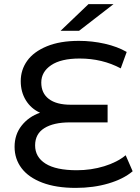

<svg xmlns="http://www.w3.org/2000/svg" viewBox="-20 -907 684 935"><path d="M626 -73Q581 -35 508 -13.5Q435 8 349 8Q253 8 186 -17.5Q119 -43 85 -88Q51 -133 51 -192Q51 -252 85.5 -295.5Q120 -339 175 -358Q131 -378 106 -418.5Q81 -459 81 -512Q81 -567 112.5 -611Q144 -655 208 -681.5Q272 -708 364 -708Q429 -708 490.5 -694Q552 -680 597 -654L568 -574Q478 -622 368 -622Q277 -622 229 -589.5Q181 -557 181 -505Q181 -453 218 -425Q255 -397 324 -397H504V-311H320Q241 -311 196 -283Q151 -255 151 -199Q151 -142 202 -110Q253 -78 354 -78Q424 -78 487.5 -97.5Q551 -117 592 -151ZM411 -887H533L365 -757H275Z"/></svg>

Font: Montserrat Alternates Medium
Style: Regular
Weight: 500
Designer: Julieta Ulanovsky
Foundry: Julieta Ulanovsky
Version: Version 7.200